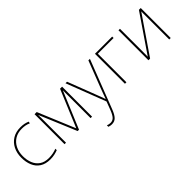

<svg xmlns="http://www.w3.org/2000/svg" viewBox="65 -1343 2391 2391"><g transform="rotate(-45 1260.0 -147.5)"><path d="M302 10Q218 10 164 -25.5Q110 -61 84.5 -122.5Q59 -184 59 -261Q59 -342 90.5 -404.5Q122 -467 180 -502.5Q238 -538 319 -538Q355 -538 384.5 -532Q414 -526 442 -514L437 -489Q407 -503 377.5 -508Q348 -513 319 -513Q247 -513 195 -481Q143 -449 114.5 -392Q86 -335 86 -261Q86 -193 108.5 -137Q131 -81 178.5 -48Q226 -15 302 -15Q338 -15 373.5 -22Q409 -29 438 -41V-16Q413 -6 378 2Q343 10 302 10Z M1044 -528V0H1018V-406Q1018 -427 1018 -445Q1018 -463 1019 -485H1017L814 0H790L586 -486H584Q585 -464 585 -445.5Q585 -427 585 -403V0H559V-528H597L802 -36L1008 -528Z M1104 -528H1131L1268 -172Q1286 -124 1298.5 -91Q1311 -58 1318 -37H1320Q1328 -59 1339.5 -91Q1351 -123 1368 -168L1507 -528H1534L1285 115Q1260 180 1230.5 211.5Q1201 243 1152 243Q1125 243 1098 233V207Q1112 212 1124 215Q1136 218 1152 218Q1190 218 1214.5 192Q1239 166 1264 102L1305 -6Z M1926 -528V-503H1649V0H1623V-528Z M2063 -114Q2063 -89 2063 -74.5Q2063 -60 2062 -37L2397 -528H2429V0H2403V-426Q2403 -447 2403 -459.5Q2403 -472 2404 -494L2066 0H2037V-528H2063Z"/></g></svg>

Font: Noto Sans Thin
Style: Regular
Weight: 100
Designer: Monotype Design Team
Foundry: Monotype Imaging Inc.
Version: Version 2.007